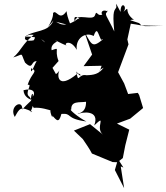

<svg xmlns="http://www.w3.org/2000/svg" viewBox="-20 -579 878 1013"><path d="M289 -257C263 -322 305 -332 247 -312C279 -283 219 -328 281 -360C251 -380 298 -350 334 -338C310 -346 350 -378 385 -316C377 -377 431 -413 474 -389C493 -442 496 -402 514 -368C524 -380 515 -355 553 -396C466 -322 471 -329 424 -414L466 -291L421 -230L516 -232L475 -108C530 -206 482 -199 527 -222C502 -188 474 -183 436 -182C392 -192 394 -131 383 -202C409 -161 413 -192 389 -191C282 -101 280 -185 294 -207C270 -174 255 -191 285 -170L257 -221ZM609 270 628 255 641 188 662 105 597 73 667 47 735 -9 714 -78 707 -89 656 -83 635 -139 603 -198 658 -345 652 -371 670 -454 697 -450 746 -441 838 -442 726 -445 714 -457 644 -480 632 -437C648 -439 653 -482 687 -474C623 -521 680 -560 620 -506C665 -537 616 -585 616 -516C585 -572 594 -565 594 -541C586 -522 571 -532 583 -413C540 -504 530 -499 546 -520C496 -539 517 -464 550 -525C492 -465 493 -536 482 -501C474 -462 382 -517 374 -465C362 -518 417 -466 392 -480C321 -429 295 -454 276 -464C389 -435 342 -438 331 -520C293 -463 277 -533 260 -510C263 -465 198 -393 262 -471C235 -405 162 -423 111 -385C154 -389 205 -376 218 -355C143 -415 178 -389 157 -366C88 -354 105 -403 158 -395C97 -347 94 -314 50 -276C108 -293 86 -306 112 -249C157 -205 141 -260 175 -256C169 -261 139 -166 144 -219C185 -201 145 -196 126 -131C156 -139 105 -87 136 -68C151 -40 159 -68 97 -1C102 -59 25 -18 58 38C83 -6 86 -21 150 11C127 18 159 1 156 -60C125 -15 230 -42 192 -72C216 -36 107 -37 104 -103C151 -116 171 -94 153 -69C158 -109 126 -60 158 -10C195 -14 238 1 252 5C234 -10 262 63 256 31C277 53 290 76 304 22C364 17 322 47 436 62C395 42 339 -5 356 -1C354 -48 399 -37 434 -42C435 23 386 17 391 23C410 12 510 -2 477 83C548 16 478 97 524 132L455 76L370 110L417 155C434 180 451 204 465 231L574 276L598 277L586 318L635 414L617 299L631 305Z"/></svg>

Font: Hussar Lance
Style: ExBdObl
Weight: 700
Foundry: Cannot Into Space Fonts, PlusOne Fonts
Version: Version 2.270